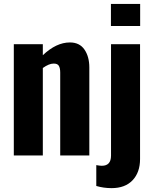

<svg xmlns="http://www.w3.org/2000/svg" viewBox="-20 -808 798 998"><path d="M556.6 -672.9V-787.6H708.5V-672.9ZM480.5 158.7V50.3Q500 53.7 509.3 53.7Q557.1 53.7 557.1 1V-578.1H708V18.6Q708 87.9 669.2 128.9Q630.4 169.9 560.1 169.9Q519 169.9 480.5 158.7ZM51.8 0V-578.1H202.6V-521Q272.5 -587.4 343.3 -587.4Q393.6 -587.4 418.9 -550.5Q444.3 -513.7 444.3 -457.5V0H293V-430.7Q293 -454.6 285.6 -466.3Q278.3 -478 258.3 -477.5Q234.9 -477.5 202.6 -454.6V0Z"/></svg>

Font: Oswald
Style: DemiBold
Weight: 600
Designer: Vernon Adams
Foundry: Vernon Adams
Version: 3.0; ttfautohint (v0.95) -l 8 -r 50 -G 200 -x 0 -w "G" -W -c